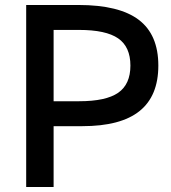

<svg xmlns="http://www.w3.org/2000/svg" viewBox="-20 -750 685 770"><path d="M85 0V-730H295Q458 -730 536.5 -670.5Q615 -611 615 -487Q615 -365 539.5 -304.5Q464 -244 310 -244H140V-344H297Q405 -344 454 -378Q503 -412 503 -487Q503 -562 454 -596Q405 -630 297 -630H195V0Z"/></svg>

Font: M PLUS 1 Thin Medium
Style: Regular
Weight: 500
Version: Version 1.001